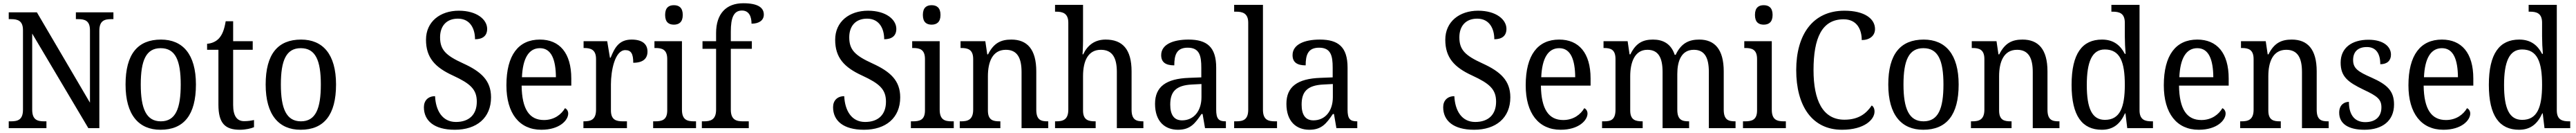

<svg xmlns="http://www.w3.org/2000/svg" viewBox="-20 -790 15923 820"><path d="M34 0H267V-42H253C211 -42 179 -51 179 -114V-583L526 0H594V-600C594 -663 626 -672 668 -672H681V-714H449V-672H463C504 -672 536 -663 536 -604V-157L208 -714H34V-672H48C89 -672 122 -663 122 -604V-114C122 -51 90 -42 47 -42H34Z M972 10C1116 10 1191 -81 1191 -269C1191 -456 1109 -546 975 -546C831 -546 756 -456 756 -269C756 -81 838 10 972 10ZM974 -42C884 -42 850 -120 850 -269C850 -418 883 -493 973 -493C1064 -493 1097 -418 1097 -269C1097 -120 1065 -42 974 -42Z M1463 10C1497 10 1533 2 1550 -6V-50C1531 -46 1513 -43 1489 -43C1446 -43 1421 -73 1421 -143V-483H1542V-536H1421V-659H1375C1366 -606 1354 -577 1334 -554C1314 -532 1286 -522 1260 -520V-483H1330V-145C1330 -30 1371 10 1463 10Z M1838 10C1982 10 2057 -81 2057 -269C2057 -456 1975 -546 1841 -546C1697 -546 1622 -456 1622 -269C1622 -81 1704 10 1838 10ZM1840 -42C1750 -42 1716 -120 1716 -269C1716 -418 1749 -493 1839 -493C1930 -493 1963 -418 1963 -269C1963 -120 1931 -42 1840 -42Z M2791 10C2926 10 3015 -63 3015 -190C3015 -294 2953 -349 2843 -399C2735 -448 2700 -483 2700 -560C2700 -630 2740 -675 2810 -675C2887 -675 2916 -612 2916 -548C2963 -548 2991 -569 2991 -612C2991 -669 2928 -724 2816 -724C2700 -724 2613 -656 2613 -545C2613 -435 2668 -375 2780 -324C2886 -275 2927 -240 2927 -163C2927 -83 2879 -38 2798 -38C2713 -38 2673 -110 2669 -197C2626 -197 2600 -170 2600 -129C2600 -46 2663 10 2791 10Z M3326 10C3439 10 3492 -49 3492 -90C3492 -107 3482 -119 3472 -123C3450 -85 3406 -50 3342 -50C3253 -50 3206 -115 3204 -262H3511V-306C3511 -464 3438 -546 3317 -546C3185 -546 3110 -451 3110 -264C3110 -91 3190 10 3326 10ZM3416 -314H3206C3211 -430 3248 -493 3317 -493C3389 -493 3415 -421 3416 -314Z M3586 0H3855V-42H3830C3790 -42 3756 -50 3756 -109V-270C3756 -353 3780 -481 3845 -481C3881 -481 3894 -458 3894 -403C3957 -403 3982 -431 3982 -472C3982 -518 3950 -546 3884 -546C3805 -546 3779 -495 3754 -434H3750L3733 -536H3587V-494H3590C3630 -494 3664 -485 3664 -426V-114C3664 -51 3631 -42 3589 -42H3586Z M4145 -638C4176 -638 4200 -653 4200 -698C4200 -743 4176 -758 4145 -758C4114 -758 4091 -743 4091 -698C4091 -653 4114 -638 4145 -638ZM4017 0H4282V-42H4270C4227 -42 4195 -51 4195 -114V-536H4025V-494H4031C4072 -494 4104 -485 4104 -426V-109C4104 -50 4071 -42 4029 -42H4017Z M4318 0H4608V-42H4572C4531 -42 4497 -51 4497 -114V-489H4627V-536H4497V-595C4497 -679 4514 -725 4566 -725C4612 -725 4625 -684 4625 -644C4672 -644 4701 -665 4701 -700C4701 -741 4668 -770 4574 -770C4468 -770 4406 -705 4406 -586V-536H4322V-489H4406V-114C4406 -51 4371 -42 4331 -42H4318Z M5320 10C5455 10 5544 -63 5544 -190C5544 -294 5482 -349 5372 -399C5264 -448 5229 -483 5229 -560C5229 -630 5269 -675 5339 -675C5416 -675 5445 -612 5445 -548C5492 -548 5520 -569 5520 -612C5520 -669 5457 -724 5345 -724C5229 -724 5142 -656 5142 -545C5142 -435 5197 -375 5309 -324C5415 -275 5456 -240 5456 -163C5456 -83 5408 -38 5327 -38C5242 -38 5202 -110 5198 -197C5155 -197 5129 -170 5129 -129C5129 -46 5192 10 5320 10Z M5738 -638C5769 -638 5793 -653 5793 -698C5793 -743 5769 -758 5738 -758C5707 -758 5684 -743 5684 -698C5684 -653 5707 -638 5738 -638ZM5610 0H5875V-42H5863C5820 -42 5788 -51 5788 -114V-536H5618V-494H5624C5665 -494 5697 -485 5697 -426V-109C5697 -50 5664 -42 5622 -42H5610Z M5912 0H6163V-42H6158C6118 -42 6086 -49 6086 -109V-320C6086 -406 6113 -483 6197 -483C6268 -483 6294 -432 6294 -346V0H6459V-42H6454C6413 -42 6385 -51 6385 -114V-350C6385 -487 6328 -546 6231 -546C6169 -546 6123 -527 6087 -455H6082L6070 -536H5917V-494H5922C5962 -494 5995 -485 5995 -426V-114C5995 -51 5961 -42 5920 -42H5912Z M6501 0H6752V-42H6749C6708 -42 6674 -49 6674 -109V-320C6674 -419 6708 -483 6784 -483C6856 -483 6883 -433 6883 -346V0H7047V-42H7044C7003 -42 6974 -51 6974 -114V-350C6974 -487 6917 -546 6814 -546C6745 -546 6701 -510 6675 -455H6671C6671 -458 6674 -502 6674 -537V-760H6501V-718H6508C6547 -718 6583 -709 6583 -650V-114C6583 -51 6549 -42 6508 -42H6501Z M7261 10C7338 10 7367 -30 7406 -87H7413L7428 0H7557V-42H7554C7512 -42 7497 -58 7497 -114V-373C7497 -500 7440 -546 7326 -546C7230 -546 7157 -516 7157 -450C7157 -406 7185 -387 7238 -387C7238 -451 7252 -496 7321 -496C7394 -496 7405 -446 7405 -373V-313L7329 -310C7188 -305 7119 -256 7119 -150C7119 -41 7180 10 7261 10ZM7286 -48C7236 -48 7213 -83 7213 -145C7213 -223 7246 -264 7348 -269L7406 -272V-191C7406 -106 7359 -48 7286 -48Z M7608 0H7873V-42H7861C7818 -42 7786 -51 7786 -114V-760H7608V-718H7620C7659 -718 7695 -709 7695 -650V-114C7695 -51 7663 -42 7620 -42H7608Z M8073 10C8150 10 8179 -30 8218 -87H8225L8240 0H8369V-42H8366C8324 -42 8309 -58 8309 -114V-373C8309 -500 8252 -546 8138 -546C8042 -546 7969 -516 7969 -450C7969 -406 7997 -387 8050 -387C8050 -451 8064 -496 8133 -496C8206 -496 8217 -446 8217 -373V-313L8141 -310C8000 -305 7931 -256 7931 -150C7931 -41 7992 10 8073 10ZM8098 -48C8048 -48 8025 -83 8025 -145C8025 -223 8058 -264 8160 -269L8218 -272V-191C8218 -106 8171 -48 8098 -48Z M9091 10C9226 10 9315 -63 9315 -190C9315 -294 9253 -349 9143 -399C9035 -448 9000 -483 9000 -560C9000 -630 9040 -675 9110 -675C9187 -675 9216 -612 9216 -548C9263 -548 9291 -569 9291 -612C9291 -669 9228 -724 9116 -724C9000 -724 8913 -656 8913 -545C8913 -435 8968 -375 9080 -324C9186 -275 9227 -240 9227 -163C9227 -83 9179 -38 9098 -38C9013 -38 8973 -110 8969 -197C8926 -197 8900 -170 8900 -129C8900 -46 8963 10 9091 10Z M9626 10C9739 10 9792 -49 9792 -90C9792 -107 9782 -119 9772 -123C9750 -85 9706 -50 9642 -50C9553 -50 9506 -115 9504 -262H9811V-306C9811 -464 9738 -546 9617 -546C9485 -546 9410 -451 9410 -264C9410 -91 9490 10 9626 10ZM9716 -314H9506C9511 -430 9548 -493 9617 -493C9689 -493 9715 -421 9716 -314Z M9882 0H10133V-42H10131C10090 -42 10056 -49 10056 -109V-320C10056 -406 10084 -483 10162 -483C10231 -483 10256 -433 10256 -346V0H10420V-42H10417C10376 -42 10347 -51 10347 -114V-334C10347 -413 10372 -483 10449 -483C10517 -483 10542 -433 10542 -346V0H10707V-42H10704C10663 -42 10634 -51 10634 -114V-350C10634 -487 10577 -546 10483 -546C10423 -546 10372 -527 10337 -452H10331C10308 -522 10257 -546 10197 -546C10137 -546 10092 -527 10057 -455H10052L10040 -536H9891V-494H9894C9935 -494 9965 -485 9965 -426V-114C9965 -51 9936 -42 9895 -42H9882Z M10881 -638C10912 -638 10936 -653 10936 -698C10936 -743 10912 -758 10881 -758C10850 -758 10827 -743 10827 -698C10827 -653 10850 -638 10881 -638ZM10753 0H11018V-42H11006C10963 -42 10931 -51 10931 -114V-536H10761V-494H10767C10808 -494 10840 -485 10840 -426V-109C10840 -50 10807 -42 10765 -42H10753Z M11365 10C11505 10 11566 -54 11566 -102C11566 -121 11559 -133 11549 -140C11517 -93 11471 -52 11380 -52C11245 -52 11189 -173 11189 -358C11189 -556 11241 -671 11375 -671C11459 -671 11487 -606 11487 -543C11535 -543 11569 -569 11569 -611C11569 -674 11505 -724 11380 -724C11184 -724 11082 -576 11082 -358C11082 -137 11180 10 11365 10Z M11867 10C12011 10 12086 -81 12086 -269C12086 -456 12004 -546 11870 -546C11726 -546 11651 -456 11651 -269C11651 -81 11733 10 11867 10ZM11869 -42C11779 -42 11745 -120 11745 -269C11745 -418 11778 -493 11868 -493C11959 -493 11992 -418 11992 -269C11992 -120 11960 -42 11869 -42Z M12162 0H12413V-42H12408C12368 -42 12336 -49 12336 -109V-320C12336 -406 12363 -483 12447 -483C12518 -483 12544 -432 12544 -346V0H12709V-42H12704C12663 -42 12635 -51 12635 -114V-350C12635 -487 12578 -546 12481 -546C12419 -546 12373 -527 12337 -455H12332L12320 -536H12167V-494H12172C12212 -494 12245 -485 12245 -426V-114C12245 -51 12211 -42 12170 -42H12162Z M12971 10C13044 10 13086 -29 13114 -91H13117L13128 0H13287V-42H13279C13238 -42 13204 -51 13204 -110V-760H13030V-718H13038C13078 -718 13113 -709 13113 -650V-566C13113 -532 13115 -490 13118 -458H13113C13086 -510 13044 -546 12972 -546C12850 -546 12784 -460 12784 -267C12784 -75 12850 10 12971 10ZM12990 -51C12910 -51 12878 -122 12878 -266C12878 -408 12910 -485 12989 -485C13084 -485 13113 -408 13113 -267C13113 -126 13082 -51 12990 -51Z M13570 10C13683 10 13736 -49 13736 -90C13736 -107 13726 -119 13716 -123C13694 -85 13650 -50 13586 -50C13497 -50 13450 -115 13448 -262H13755V-306C13755 -464 13682 -546 13561 -546C13429 -546 13354 -451 13354 -264C13354 -91 13434 10 13570 10ZM13660 -314H13450C13455 -430 13492 -493 13561 -493C13633 -493 13659 -421 13660 -314Z M13826 0H14077V-42H14072C14032 -42 14000 -49 14000 -109V-320C14000 -406 14027 -483 14111 -483C14182 -483 14208 -432 14208 -346V0H14373V-42H14368C14327 -42 14299 -51 14299 -114V-350C14299 -487 14242 -546 14145 -546C14083 -546 14037 -527 14001 -455H13996L13984 -536H13831V-494H13836C13876 -494 13909 -485 13909 -426V-114C13909 -51 13875 -42 13834 -42H13826Z M14594 10C14705 10 14777 -45 14777 -146C14777 -230 14734 -269 14637 -312C14555 -348 14524 -368 14524 -420C14524 -467 14550 -500 14609 -500C14664 -500 14692 -462 14692 -394C14735 -394 14758 -417 14758 -453C14758 -503 14711 -545 14619 -545C14516 -545 14447 -495 14447 -404C14447 -318 14491 -284 14589 -237C14675 -197 14699 -177 14699 -128C14699 -72 14664 -37 14599 -37C14526 -37 14498 -92 14498 -162C14472 -162 14438 -146 14438 -95C14438 -25 14498 10 14594 10Z M15082 10C15195 10 15248 -49 15248 -90C15248 -107 15238 -119 15228 -123C15206 -85 15162 -50 15098 -50C15009 -50 14962 -115 14960 -262H15267V-306C15267 -464 15194 -546 15073 -546C14941 -546 14866 -451 14866 -264C14866 -91 14946 10 15082 10ZM15172 -314H14962C14967 -430 15004 -493 15073 -493C15145 -493 15171 -421 15172 -314Z M15550 10C15623 10 15665 -29 15693 -91H15696L15707 0H15866V-42H15858C15817 -42 15783 -51 15783 -110V-760H15609V-718H15617C15657 -718 15692 -709 15692 -650V-566C15692 -532 15694 -490 15697 -458H15692C15665 -510 15623 -546 15551 -546C15429 -546 15363 -460 15363 -267C15363 -75 15429 10 15550 10ZM15569 -51C15489 -51 15457 -122 15457 -266C15457 -408 15489 -485 15568 -485C15663 -485 15692 -408 15692 -267C15692 -126 15661 -51 15569 -51Z"/></svg>

Font: Noto Serif Sinhala SemiCondensed
Style: Regular
Weight: 400
Width: 4
Designer: Jelle Bosma - Monotype Design Team
Foundry: Monotype Imaging Inc.
Version: Version 2.007